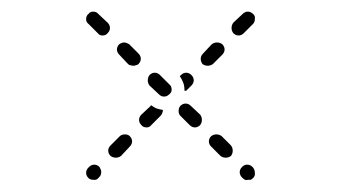

<svg xmlns="http://www.w3.org/2000/svg" viewBox="-20 -429 586 330"><path d="M128 -132Q128 -127 132 -123Q135 -120 140 -120Q146 -119 149 -123L150 -124Q152 -126 153 -128Q154 -131 154 -133Q154 -136 153 -138Q152 -140 151 -142Q147 -146 142 -146Q137 -146 133 -142L132 -141Q128 -137 128 -132ZM401 -120Q404 -119 406 -120Q409 -120 411 -120Q413 -121 415 -123Q419 -127 418 -132Q418 -137 415 -141L414 -142Q412 -144 410 -145Q407 -146 405 -146Q402 -146 400 -145Q398 -144 396 -142Q392 -138 392 -133Q392 -128 396 -124L397 -123Q399 -121 401 -120ZM166 -170Q166 -165 170 -161Q174 -158 179 -158Q184 -158 188 -161L203 -177Q207 -181 207 -186Q207 -191 203 -195Q200 -198 195 -198Q189 -198 186 -195L170 -179Q166 -175 166 -170ZM368 -158Q373 -158 377 -161Q380 -165 380 -170Q380 -175 377 -179L361 -195Q357 -198 352 -198Q347 -198 343 -195Q339 -191 339 -186Q339 -181 343 -177L359 -161Q363 -158 368 -158ZM219 -223Q219 -218 223 -214Q226 -210 232 -210Q237 -210 240 -214L256 -230Q258 -232 259 -235Q260 -237 260 -240Q254 -241 248 -243Q244 -245 240 -248Q239 -248 239 -248Q239 -248 239 -247L223 -232Q219 -228 219 -223ZM315 -210Q320 -210 324 -214Q327 -218 327 -223Q327 -228 324 -232L308 -247Q304 -251 299 -251Q294 -251 290 -247Q287 -244 287 -238Q287 -233 290 -230L306 -214Q310 -210 315 -210ZM262 -263Q267 -263 271 -267Q275 -270 275 -275Q275 -281 271 -284L255 -300Q251 -304 246 -304Q241 -304 237 -300Q234 -296 234 -291Q234 -286 237 -282L253 -267Q257 -263 262 -263ZM294 -289Q292 -294 289 -298L291 -300Q295 -304 300 -304Q305 -304 309 -300Q313 -296 313 -291Q313 -286 309 -282L300 -273Q300 -273 299 -273Q298 -273 297 -273Q297 -274 297 -275Q297 -283 294 -289ZM204 -317Q207 -316 209 -316Q212 -316 214 -317Q216 -317 218 -319Q222 -323 222 -328Q222 -333 218 -337L202 -353Q200 -354 198 -355Q196 -356 193 -356Q191 -356 189 -355Q186 -354 185 -353Q181 -349 181 -344Q181 -339 185 -335L200 -319Q202 -317 204 -317ZM325 -328Q325 -323 328 -319Q332 -316 337 -316Q342 -316 346 -319L362 -335Q366 -339 366 -344Q366 -349 362 -353Q358 -356 353 -356Q348 -356 344 -353L329 -337Q325 -333 325 -328ZM156 -368Q162 -368 165 -372Q169 -376 169 -381Q169 -386 165 -390L149 -405Q146 -409 140 -409Q135 -409 132 -405Q128 -402 128 -396Q128 -391 132 -388L148 -372Q151 -368 156 -368ZM378 -381Q378 -376 381 -372Q385 -368 390 -368Q395 -368 399 -372L415 -388Q418 -391 418 -396Q419 -402 415 -405Q411 -409 406 -409Q401 -409 397 -405L381 -390Q378 -386 378 -381Z"/></svg>

Font: FRB American Cursive Guidelines Dashed
Style: Italic
Weight: 400
Italic angle: -25°
Version: Version 2.0;Modular Font Editor K font №1